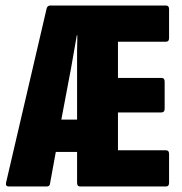

<svg xmlns="http://www.w3.org/2000/svg" viewBox="-20 -675 660 695"><path d="M12 0Q-1 0 2 -14L149 -645Q152 -655 162 -655H581Q592 -655 592 -642V-537Q592 -524 581 -524H407V-393H564Q576 -393 576 -380V-281Q576 -268 564 -268H407V-131H581Q592 -131 592 -118V-13Q592 0 581 0H270Q259 0 259 -13V-125H182L161 -10Q160 0 149 0ZM202 -242H259V-430Q259 -463 259 -489.5Q259 -516 260 -547H258Q253 -517 247.5 -487Q242 -457 237 -427Z"/></svg>

Font: Sofia Sans Extra Condensed Black
Style: Regular
Weight: 900
Designer: Botio Nikoltchev, Ani Petrova
Foundry: lettersoup
Version: Version 4.101